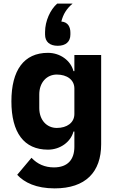

<svg xmlns="http://www.w3.org/2000/svg" viewBox="-20 -829 648 1061"><path d="M299 -576C343 -576 369 -598 369 -638V-649C369 -678 357 -707 319 -710C329 -750 347 -780 381 -809H296C258 -776 229 -713 229 -652V-638C229 -598 255 -576 299 -576ZM539 -525H391V-436H386C371 -494 313 -537 245 -537C112 -537 43 -441 43 -269C43 -97 112 -2 245 -2C313 -2 371 -45 386 -102H391V-18C391 52 355 96 278 96C228 96 187 78 154 43L75 137C115 180 180 212 282 212C453 212 539 122 539 -32ZM294 -122C238 -122 197 -166 197 -232V-307C197 -373 238 -417 294 -417C350 -417 391 -388 391 -340V-199C391 -151 350 -122 294 -122Z"/></svg>

Font: LVC Sans
Style: Bold
Weight: 700
Designer: Mike Abbink, Paul van der Laan, Pieter van Rosmalen
Foundry: Bold Monday
Version: Version 3.0